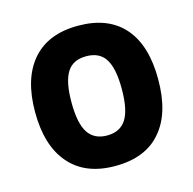

<svg xmlns="http://www.w3.org/2000/svg" viewBox="-83 -596 698 693"><g transform="rotate(-15 266.0 -250.0)"><path d="M266 12Q380 12 438 -57Q496 -124 496 -251Q496 -377 438 -444Q379 -512 266 -512Q154 -512 95 -444Q36 -376 36 -251Q36 -125 95 -57Q154 12 266 12ZM172 -251Q172 -329 195 -364Q217 -398 266 -398Q315 -398 337 -364Q360 -329 360 -251Q360 -172 337 -137Q314 -102 266 -102Q218 -102 195 -137Q172 -172 172 -251Z"/></g></svg>

Font: Online Auction - Bold
Style: Bold
Weight: 500
Designer: Mohamed Mostafa, the designer of Online Auction
Foundry: Kief Type Foundry
Version: ""